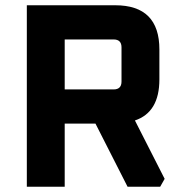

<svg xmlns="http://www.w3.org/2000/svg" viewBox="-20 -710 688 730"><path d="M82 0V-690H418Q586 -690 586 -522V-408Q586 -283 493 -252L606 -30L589 0H465L343 -240H226V0ZM226 -370H412Q442 -370 442 -400V-530Q442 -560 412 -560H226Z"/></svg>

Font: Oxanium
Style: Bold
Weight: 700
Designer: Severin Meyer
Version: Version 2.000